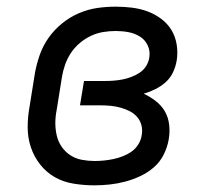

<svg xmlns="http://www.w3.org/2000/svg" viewBox="-20 -548 640 576"><path d="M263 8Q232 8 201 3Q170 -2 144.5 -16.5Q119 -31 100.5 -54.5Q82 -78 72.5 -106.5Q63 -135 63 -166.5Q63 -198 69 -230L85 -330Q90 -357 99.5 -384Q109 -411 126 -435Q143 -459 166.5 -478Q190 -497 217 -508.5Q244 -520 271.5 -524Q299 -528 327 -528Q352 -528 376 -525Q400 -522 422 -514Q444 -506 463 -492Q482 -478 494 -458.5Q506 -439 510 -414.5Q514 -390 510 -366Q507 -348 499 -331Q491 -314 477 -301.5Q463 -289 446 -280.5Q429 -272 411 -267Q430 -258 447 -245Q464 -232 474.5 -214Q485 -196 487.5 -173.5Q490 -151 486 -129Q482 -106 471 -84Q460 -62 441.5 -46Q423 -30 400.5 -19.5Q378 -9 355 -3Q332 3 309 5.5Q286 8 263 8ZM264 -65Q278 -65 292.5 -66.5Q307 -68 321 -71Q335 -74 349 -79.5Q363 -85 375 -93.5Q387 -102 395 -115Q403 -128 405 -142Q408 -157 404.5 -171.5Q401 -186 391.5 -197Q382 -208 369 -214.5Q356 -221 342 -225Q328 -229 312.5 -230.5Q297 -232 282 -232H220L232 -305H294Q307 -305 320.5 -306Q334 -307 347 -309.5Q360 -312 373.5 -317Q387 -322 399 -330Q411 -338 418.5 -350Q426 -362 428 -376Q431 -395 423 -412Q415 -429 399.5 -438.5Q384 -448 365.5 -451.5Q347 -455 327 -455Q309 -455 290 -452Q271 -449 253 -440.5Q235 -432 219.5 -419Q204 -406 193 -389.5Q182 -373 175.5 -354.5Q169 -336 166 -318L150 -218Q146 -198 146 -178.5Q146 -159 150.5 -140.5Q155 -122 165.5 -107Q176 -92 191.5 -82Q207 -72 226 -68.5Q245 -65 264 -65Z"/></svg>

Font: Iosevka Etoile
Style: Italic
Weight: 400
Italic angle: -9°
Designer: Belleve Invis
Foundry: Belleve Invis
Version: Version 22.1.2; ttfautohint (v1.8.4)